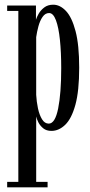

<svg xmlns="http://www.w3.org/2000/svg" viewBox="-20 -547 382 817"><path d="M10.5 250V227H58V-500.5H10.5V-523.5H133V-463Q136 -473.5 144.5 -488.5Q153 -503.5 168.2 -515.2Q183.5 -527 206.5 -527Q235.5 -527 260.8 -500.2Q286 -473.5 301.5 -414.5Q317 -355.5 317 -259Q317 -160 300.8 -101Q284.5 -42 257.5 -16Q230.5 10 199 10Q177.5 10 164 -1Q150.5 -12 143.2 -26.5Q136 -41 134 -51.5V227H182.5V250ZM187.5 -21Q214.5 -21 227.5 -85.5Q240.5 -150 240.5 -257Q240.5 -324 235 -377.2Q229.5 -430.5 218 -461Q206.5 -491.5 189 -491.5Q172.5 -491.5 161.2 -475.2Q150 -459 143.5 -435Q137 -411 134 -389V-143.5Q135.5 -114.5 141.5 -86.2Q147.5 -58 158.8 -39.5Q170 -21 187.5 -21Z"/></svg>

Font: Imbue 50pt
Style: Regular
Weight: 400
Designer: Tyler Finck
Foundry: Etcetera Type Company
Version: Version 1.102; ttfautohint (v1.8.3)